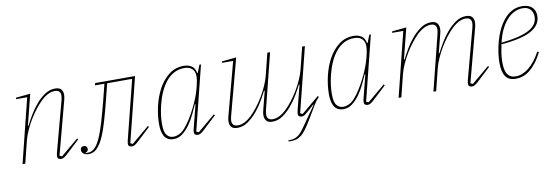

<svg xmlns="http://www.w3.org/2000/svg" viewBox="-53 -892 4203 1445"><g transform="rotate(-10 2049.0 -169.0)"><path d="M351 12Q343 12 333 7.5Q323 3 323 -13Q323 -24 327 -40L430 -425Q435 -447 435 -458Q435 -500 390 -500Q340 -500 285 -448Q261 -425 235 -391.5Q209 -358 186.5 -320.5Q164 -283 146.5 -243.5Q129 -204 120 -169L78 0H57L179 -490H94L96 -501L206 -512L147 -278L152 -277Q168 -310 192.5 -351.5Q217 -393 248 -430Q279 -467 316.5 -492.5Q354 -518 396 -518Q429 -518 442.5 -502Q456 -486 456 -461Q456 -447 451 -425L342 -14L360 -6L495 -119L502 -111L413 -28Q387 -3 374.5 4.5Q362 12 351 12Z M561 12Q538 12 523 1Q508 -10 508 -28Q508 -39 514.5 -46.5Q521 -54 534 -54Q547 -54 553.5 -46.5Q560 -39 560 -28Q560 -9 539 -2V1H551Q571 1 584 -4.5Q597 -10 611 -24Q624 -37 636.5 -58Q649 -79 664 -117Q679 -155 696.5 -214Q714 -273 737 -362L769 -489H697L701 -506H1006L883 -14L901 -6L1036 -119L1043 -111L954 -28Q928 -3 915.5 4.5Q903 12 892 12Q884 12 874 7.5Q864 3 864 -12Q864 -23 869 -43L981 -489H790L758 -362Q736 -275 718.5 -215.5Q701 -156 685.5 -117Q670 -78 655 -54Q640 -30 624 -14Q610 0 594 6Q578 12 561 12Z M1211 12Q1184 12 1166.5 1.5Q1149 -9 1139 -27Q1129 -45 1125 -68.5Q1121 -92 1121 -117Q1121 -184 1137.5 -255Q1154 -326 1186 -384.5Q1218 -443 1266.5 -480.5Q1315 -518 1379 -518Q1412 -518 1437.5 -503Q1463 -488 1471 -447H1475L1498 -506H1510L1387 -14L1405 -6L1540 -119L1547 -111L1458 -28Q1432 -3 1419.5 4.5Q1407 12 1396 12Q1388 12 1378 7.5Q1368 3 1368 -13Q1368 -24 1372 -40L1417 -217L1412 -218Q1398 -186 1379 -146Q1360 -106 1335 -71Q1310 -36 1279 -12Q1248 12 1211 12ZM1215 -6Q1232 -6 1255 -16Q1278 -26 1300 -51Q1324 -78 1346.5 -114Q1369 -150 1388.5 -188.5Q1408 -227 1423 -265.5Q1438 -304 1446 -336L1452 -360Q1471 -434 1451 -467.5Q1431 -501 1380 -501Q1338 -501 1303.5 -483Q1269 -465 1242 -432.5Q1215 -400 1195 -356Q1175 -312 1162 -260Q1151 -213 1147 -179.5Q1143 -146 1143 -117Q1143 -94 1145.5 -74Q1148 -54 1156 -39Q1164 -24 1178 -15Q1192 -6 1215 -6Z M2075 180Q2071 180 2067 180Q2063 180 2058 179V171H2069Q2091 171 2107.5 165Q2124 159 2138 148Q2152 137 2164.5 121Q2177 105 2191 85L2292 -60L2289 -62L2252 -28Q2226 -5 2214.5 3.5Q2203 12 2190 12Q2182 12 2172 7.5Q2162 3 2162 -13Q2162 -23 2167 -43L2214 -228L2209 -229Q2193 -196 2168.5 -154.5Q2144 -113 2113 -76Q2082 -39 2045 -13.5Q2008 12 1966 12Q1933 12 1919.5 -5Q1906 -22 1906 -48Q1906 -67 1912 -87L1948 -228L1943 -229Q1928 -199 1904 -157.5Q1880 -116 1848.5 -78.5Q1817 -41 1779.5 -14.5Q1742 12 1700 12Q1666 12 1652.5 -4Q1639 -20 1639 -45Q1639 -59 1644 -81L1753 -490H1668L1670 -501L1780 -512L1665 -81Q1660 -59 1660 -48Q1660 -6 1705 -6Q1755 -6 1810 -58Q1834 -81 1860 -114.5Q1886 -148 1908.5 -185.5Q1931 -223 1948.5 -262.5Q1966 -302 1975 -337L2017 -506H2038L1932 -83Q1930 -73 1928.5 -65Q1927 -57 1927 -49Q1927 -6 1971 -6Q2021 -6 2076 -58Q2100 -81 2126 -114.5Q2152 -148 2174.5 -185.5Q2197 -223 2214.5 -262.5Q2232 -302 2241 -337L2283 -506H2304L2181 -14L2199 -6L2334 -119L2341 -111Q2319 -89 2303 -62.5Q2287 -36 2264 3Q2232 58 2210.5 90.5Q2189 123 2170 142Q2149 163 2127 171.5Q2105 180 2075 180Z M2509 12Q2482 12 2464.5 1.5Q2447 -9 2437 -27Q2427 -45 2423 -68.5Q2419 -92 2419 -117Q2419 -184 2435.5 -255Q2452 -326 2484 -384.5Q2516 -443 2564.5 -480.5Q2613 -518 2677 -518Q2710 -518 2735.5 -503Q2761 -488 2769 -447H2773L2796 -506H2808L2685 -14L2703 -6L2838 -119L2845 -111L2756 -28Q2730 -3 2717.5 4.5Q2705 12 2694 12Q2686 12 2676 7.5Q2666 3 2666 -13Q2666 -24 2670 -40L2715 -217L2710 -218Q2696 -186 2677 -146Q2658 -106 2633 -71Q2608 -36 2577 -12Q2546 12 2509 12ZM2513 -6Q2530 -6 2553 -16Q2576 -26 2598 -51Q2622 -78 2644.5 -114Q2667 -150 2686.5 -188.5Q2706 -227 2721 -265.5Q2736 -304 2744 -336L2750 -360Q2769 -434 2749 -467.5Q2729 -501 2678 -501Q2636 -501 2601.5 -483Q2567 -465 2540 -432.5Q2513 -400 2493 -356Q2473 -312 2460 -260Q2449 -213 2445 -179.5Q2441 -146 2441 -117Q2441 -94 2443.5 -74Q2446 -54 2454 -39Q2462 -24 2476 -15Q2490 -6 2513 -6Z M3491 12Q3483 12 3473 7.5Q3463 3 3463 -13Q3463 -24 3467 -40L3570 -425Q3575 -447 3575 -458Q3575 -500 3530 -500Q3480 -500 3425 -448Q3401 -425 3375 -391.5Q3349 -358 3326.5 -320.5Q3304 -283 3286.5 -243.5Q3269 -204 3260 -169L3218 0H3197L3303 -423Q3305 -433 3306.5 -441Q3308 -449 3308 -457Q3308 -500 3264 -500Q3214 -500 3159 -448Q3135 -425 3109 -391.5Q3083 -358 3060.5 -320.5Q3038 -283 3020.5 -243.5Q3003 -204 2994 -169L2952 0H2931L3053 -490H2968L2970 -501L3080 -512L3021 -278L3026 -277Q3041 -308 3065 -349.5Q3089 -391 3120.5 -428.5Q3152 -466 3189.5 -492Q3227 -518 3269 -518Q3302 -518 3315.5 -501Q3329 -484 3329 -458Q3329 -438 3323 -419L3287 -278L3292 -277Q3307 -307 3331 -348.5Q3355 -390 3386.5 -427.5Q3418 -465 3455.5 -491.5Q3493 -518 3535 -518Q3569 -518 3582.5 -502Q3596 -486 3596 -461Q3596 -447 3591 -425L3482 -14L3500 -6L3635 -119L3642 -111L3553 -28Q3527 -3 3514.5 4.5Q3502 12 3491 12Z M3827 12Q3772 12 3748 -22.5Q3724 -57 3724 -128Q3724 -163 3730 -205.5Q3736 -248 3748 -291.5Q3760 -335 3779.5 -375.5Q3799 -416 3825.5 -448Q3852 -480 3886.5 -499Q3921 -518 3964 -518Q3983 -518 4001.5 -513.5Q4020 -509 4034.5 -498Q4049 -487 4057.5 -469.5Q4066 -452 4066 -426Q4066 -358 3995.5 -317Q3925 -276 3763 -262Q3757 -232 3751.5 -198.5Q3746 -165 3746 -128Q3746 -105 3749 -83Q3752 -61 3761 -44Q3770 -27 3786 -16.5Q3802 -6 3829 -6Q3879 -6 3928.5 -45.5Q3978 -85 4019 -161L4031 -156Q4007 -109 3982 -77Q3957 -45 3931 -25Q3905 -5 3879 3.5Q3853 12 3827 12ZM3766 -274Q3831 -281 3882.5 -292.5Q3934 -304 3970 -321.5Q4006 -339 4025.5 -364Q4045 -389 4045 -424Q4045 -438 4041 -452Q4037 -466 4028 -477Q4019 -488 4004 -495Q3989 -502 3966 -502Q3934 -502 3903.5 -487.5Q3873 -473 3847 -444.5Q3821 -416 3800 -373.5Q3779 -331 3766 -274Z"/></g></svg>

Font: IBM Plex Serif Thin
Style: Italic
Weight: 100
Italic angle: -14°
Designer: Mike Abbink, Paul van der Laan, Pieter van Rosmalen
Foundry: Bold Monday
Version: Version 3.001